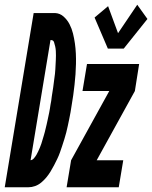

<svg xmlns="http://www.w3.org/2000/svg" viewBox="-67 -790 642 810"><path d="M455 -585H388L332 -716L389 -764L431 -650L512 -770L555 -710ZM-47 0 75 -735H165Q186 -734 201.5 -720Q217 -706 226.5 -687.5Q236 -669 241 -648.5Q246 -628 249 -607Q252 -586 253 -564Q254 -542 253.5 -520Q253 -498 251.5 -476.5Q250 -455 247.5 -433Q245 -411 242 -388.5Q239 -366 235 -344Q233 -330 230.5 -316Q228 -302 225 -287.5Q222 -273 219 -259Q216 -245 212.5 -231Q209 -217 204.5 -203Q200 -189 195.5 -175Q191 -161 186 -147Q181 -133 174.5 -119.5Q168 -106 161 -92.5Q154 -79 146 -66Q138 -53 128.5 -41.5Q119 -30 107 -20Q95 -10 81 -5Q67 0 53 0ZM62 -114Q70 -115 76 -122Q82 -129 86.5 -136.5Q91 -144 94.5 -152Q98 -160 101.5 -168Q105 -176 107.5 -184Q110 -192 112.5 -200.5Q115 -209 117.5 -217Q120 -225 122 -233Q124 -241 126 -249.5Q128 -258 130 -266Q132 -274 133.5 -282Q135 -290 137 -298.5Q139 -307 140.5 -315Q142 -323 143.5 -331.5Q145 -340 146 -348Q147 -356 149 -364Q150 -374 151.5 -383.5Q153 -393 154.5 -402.5Q156 -412 157.5 -422Q159 -432 160 -441.5Q161 -451 162.5 -460.5Q164 -470 165 -479.5Q166 -489 166.5 -498.5Q167 -508 167.5 -518Q168 -528 168.5 -537Q169 -546 169 -556Q169 -566 168.5 -575Q168 -584 166 -593.5Q164 -603 161 -612Q158 -621 148 -621H146ZM214 0 233 -114 394 -406H281L300 -520H520L502 -406L341 -114H453L434 0Z"/></svg>

Font: Iosevka SS04 Heavy
Style: Italic
Weight: 900
Italic angle: -9°
Monospace: yes
Designer: Belleve Invis
Foundry: Belleve Invis
Version: Version 19.0.0; ttfautohint (v1.8.4)